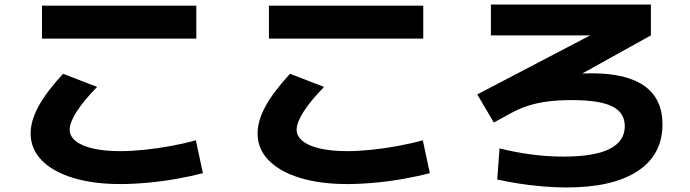

<svg xmlns="http://www.w3.org/2000/svg" viewBox="-20 -763 3040 846"><path d="M510 48Q390 48 301 20.5Q212 -7 163.5 -57Q115 -107 115 -175Q115 -231 150 -295Q185 -359 258 -438L408 -380Q349 -320 318 -271.5Q287 -223 287 -192Q287 -163 313.5 -141.5Q340 -120 390.5 -108.5Q441 -97 510 -97Q558 -97 616.5 -103Q675 -109 734.5 -120Q794 -131 843 -145L874 0Q825 13 761 24.5Q697 36 631.5 42Q566 48 510 48ZM165 -593V-738H845V-593Z M1510 48Q1390 48 1301 20.5Q1212 -7 1163.5 -57Q1115 -107 1115 -175Q1115 -231 1150 -295Q1185 -359 1258 -438L1408 -380Q1349 -320 1318 -271.5Q1287 -223 1287 -192Q1287 -163 1313.5 -141.5Q1340 -120 1390.5 -108.5Q1441 -97 1510 -97Q1558 -97 1616.5 -103Q1675 -109 1734.5 -120Q1794 -131 1843 -145L1874 0Q1825 13 1761 24.5Q1697 36 1631.5 42Q1566 48 1510 48ZM1165 -593V-738H1845V-593Z M2476 63Q2427 63 2373 58.5Q2319 54 2267.5 46Q2216 38 2171 28L2181 -109Q2250 -92 2320.5 -82.5Q2391 -73 2463 -73Q2600 -73 2666.5 -107Q2733 -141 2733 -207Q2733 -267 2677 -294.5Q2621 -322 2499 -322Q2442 -322 2394.5 -316Q2347 -310 2305.5 -296.5Q2264 -283 2225 -261L2156 -223L2083 -347L2632 -634V-607H2143V-743H2848V-607L2309 -308L2246 -392Q2273 -402 2313 -411Q2353 -420 2400.5 -426.5Q2448 -433 2496.5 -436.5Q2545 -440 2587 -440Q2742 -440 2820.5 -383.5Q2899 -327 2899 -215Q2899 -81 2789.5 -9Q2680 63 2476 63Z"/></svg>

Font: M PLUS 1 Thin ExtraBold
Style: Regular
Weight: 800
Version: Version 1.001